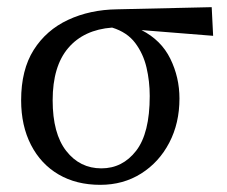

<svg xmlns="http://www.w3.org/2000/svg" viewBox="-20 -503 635 536"><path d="M260 13Q193 13 143.5 -16Q94 -45 66.5 -98.5Q39 -152 39 -223Q39 -308 74 -363.5Q109 -419 170 -447.5Q231 -476 307 -477L571 -483L575 -403L375 -419Q430 -391 455.5 -339Q481 -287 481 -228Q481 -159 452.5 -104.5Q424 -50 374 -18.5Q324 13 260 13ZM127 -223Q127 -130 165 -81.5Q203 -33 263 -33Q322 -33 360 -82Q398 -131 398 -235Q398 -276 389 -314.5Q380 -353 357.5 -383Q335 -413 293 -426Q214 -420 170.5 -369Q127 -318 127 -223Z"/></svg>

Font: Source Serif Pro
Style: Regular
Weight: 400
Designer: Frank Grießhammer
Foundry: Adobe Systems Incorporated
Version: Version 3.001;hotconv 1.0.111;makeotfexe 2.5.65597